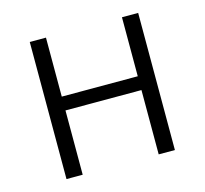

<svg xmlns="http://www.w3.org/2000/svg" viewBox="-81 -607 745 698"><g transform="rotate(-15 291.0 -258.0)"><path d="M87 0V-516H148V-294H434V-516H495V0H434V-242H148V0Z"/></g></svg>

Font: Ubuntu Sans Light
Style: Regular
Weight: 300
Designer: Dalton Maag Ltd
Foundry: Dalton Maag Ltd
Version: Version 1.006; ttfautohint (v1.8.4.7-5d5b)